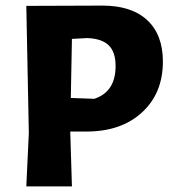

<svg xmlns="http://www.w3.org/2000/svg" viewBox="-20 -666 623 686"><path d="M346 -646Q450 -646 506 -594Q562 -542 562 -446Q562 -333 487.5 -264.5Q413 -196 289 -196H231L237 0H74L83 -191L74 -645ZM292 -530 237 -527 233 -316 317 -313Q393 -338 393 -430Q393 -480 368.5 -504Q344 -528 292 -530Z"/></svg>

Font: Alegreya Sans ExtraBold
Style: Regular
Weight: 800
Designer: Juan Pablo del Peral
Foundry: Huerta Tipografica
Version: Version 2.007